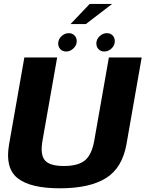

<svg xmlns="http://www.w3.org/2000/svg" viewBox="-20 -973 755 996"><path d="M290.7 3.8Q444.2 3.8 529.1 -48.7Q614 -101.2 636 -224.6L715 -674.9H544.8L468.9 -243.1Q456.2 -170.8 420.8 -141.3Q385.4 -111.9 311.3 -111.9Q237.7 -111.9 212.7 -141.5Q187.7 -171.2 200.4 -243.1L276.5 -674.9H106.3L27.2 -224.6Q5.3 -101.2 71.4 -48.7Q137.6 3.8 290.7 3.8ZM323.3 -705.8Q343.9 -705.8 360.9 -721.8Q378 -737.7 378 -759.6Q378 -777.4 366.3 -789.2Q354.6 -801 337 -801Q315.7 -801 298.8 -785.1Q281.9 -769.1 281.9 -747.2Q281.9 -729.5 293.4 -717.6Q304.8 -705.8 323.3 -705.8ZM520.8 -705.8Q542.2 -705.8 558.8 -721.8Q575.5 -737.7 575.5 -759.6Q575.5 -777.4 564.2 -789.2Q552.9 -801 534.5 -801Q513.5 -801 496.6 -785.1Q479.8 -769.1 479.8 -747.2Q479.8 -729.5 491.5 -717.6Q503.2 -705.8 520.8 -705.8ZM345.9 -848.1H425.3L561.5 -952.5H445.1Z"/></svg>

Font: Anybody Thin
Style: Italic
Weight: 100
Italic angle: -10°
Designer: Tyler Finck
Foundry: Etcetera Type Company
Version: Version 1.114;gftools[0.9.25]